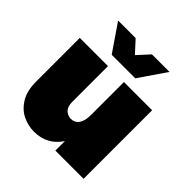

<svg xmlns="http://www.w3.org/2000/svg" viewBox="-205 -921 1083 1083"><g transform="rotate(45 336.0 -379.5)"><path d="M231 10Q184 10 140.2 -11Q96.5 -32 67.5 -80Q40 -126 40 -198V-547H265V-263Q265 -194 325 -188Q388 -188 392 -276V-547H617V0H392V-76Q336 10 231 10ZM422.5 -607H234.5L123.5 -769H263.5L328.5 -698L393.5 -769H533.5Z"/></g></svg>

Font: Argentum Novus Black
Style: Regular
Weight: 900
Designer: Julieta Ulanovsky (font) & Cristiano Sobral (main changes)
Foundry: Julieta Ulanovsky (font) & Cristiano Sobral (main changes)
Version: Version 3.00;November 27, 2020;FontCreator 13.0.0.2655 64-bi